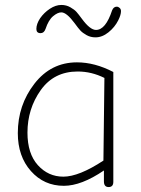

<svg xmlns="http://www.w3.org/2000/svg" viewBox="-20 -745 568 776"><path d="M366 -594Q346 -594 330 -603Q314 -612 305.5 -621Q297 -630 281 -652Q249 -695 228 -695Q213 -695 194.5 -679.5Q176 -664 164 -628Q158 -611 144 -611Q127 -611 127 -628Q127 -648 142 -671Q158 -694 181.5 -709.5Q205 -725 228 -725Q248 -725 264.5 -715.5Q281 -706 289 -697Q297 -688 311 -669Q344 -624 368 -624Q407 -624 433 -703Q439 -718 452 -718Q458 -718 463.5 -713Q469 -708 469 -700Q469 -685 458 -663Q444 -635 418.5 -614.5Q393 -594 366 -594ZM400 -12V-56Q309 6 238 6Q158 6 105 -53.5Q52 -113 52 -207Q52 -320 119 -406.5Q186 -493 291 -493Q363 -493 438 -454V-10Q438 11 419 11Q400 11 400 -12ZM236 -31Q299 -31 398 -96L402 -430Q350 -456 294 -456Q198 -456 144.5 -380.5Q91 -305 91 -209Q91 -124 133 -77.5Q175 -31 236 -31Z"/></svg>

Font: Comic Neue Light
Style: Regular
Weight: 300
Designer: Craig Rozynski
Foundry: Craig Rozynski
Version: Version 2.003